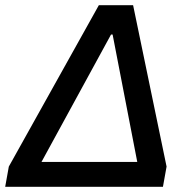

<svg xmlns="http://www.w3.org/2000/svg" viewBox="-39 -720 717 740"><path d="M-5 -78 342 -700H474L603 -78L589 0H-19ZM490 -96 395 -587H389L121 -96Z"/></svg>

Font: Chakra Petch SemiBold
Style: Italic
Weight: 600
Italic angle: -10°
Designer: Katatrad Aksorn Co.,Ltd.
Foundry: Cadson Demak Co.,Ltd.
Version: Version 1.000; ttfautohint (v1.6)